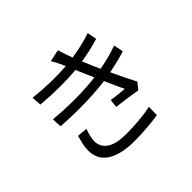

<svg xmlns="http://www.w3.org/2000/svg" viewBox="-178 -1055 1356 1356"><g transform="rotate(-45 500.0 -377.5)"><path d="M288 -261Q279 -238 272 -209Q265 -180 265 -160Q265 -103 312.5 -69.5Q360 -36 466 -36Q526 -36 591.5 -41.5Q657 -47 710 -59L708 22Q685 26 656 29.5Q627 33 595.5 35.5Q564 38 531.5 39.5Q499 41 469 41Q336 41 262 -5Q188 -51 188 -144Q188 -176 195.5 -208.5Q203 -241 211 -268ZM857 -467Q824 -456 782 -445.5Q740 -435 689 -425Q711 -377 734 -329.5Q757 -282 778 -243L739 -194Q701 -201 647.5 -208.5Q594 -216 546 -222L553 -283Q589 -278 622.5 -274.5Q656 -271 679 -269Q665 -298 648 -335.5Q631 -373 614 -412Q566 -406 512.5 -402Q459 -398 402 -397Q345 -396 286.5 -397.5Q228 -399 171 -403L168 -476Q282 -465 388.5 -466Q495 -467 584 -478L549 -559Q543 -572 537.5 -585Q532 -598 527 -610Q452 -603 362 -603.5Q272 -604 179 -612L174 -685Q263 -675 344.5 -673.5Q426 -672 498 -677Q494 -685 491 -692.5Q488 -700 485 -707Q474 -730 466 -745.5Q458 -761 448 -777L538 -796Q545 -770 554.5 -742.5Q564 -715 575 -686Q627 -694 677.5 -705.5Q728 -717 772 -733L786 -662Q748 -650 700.5 -639Q653 -628 602 -620L620 -579Q626 -563 636 -540.5Q646 -518 659 -490Q718 -501 763 -513.5Q808 -526 842 -539Z"/></g></svg>

Font: SpoqaHanSansJP-Regular
Style: Regular
Weight: 400
Designer: [Source Han Sans]
Ryoko NISHIZUKA  (kana & ideographs); Paul D. Hunt (Latin, Greek & Cyrillic); Wenlong ZHANG  (bopomofo
Foundry: Spoqa (http://bi.spoqa.com)
Version: Version 1.002.20150607